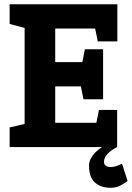

<svg xmlns="http://www.w3.org/2000/svg" viewBox="-20 -687 616 897"><path d="M95 -667H528.3V-553.7H238V-396.7H461.7V-283.3H238V-113.3H527.3V0H95ZM25 -667H105L124.3 -548.7L25 -575.3ZM25 0V-91.7L125 -115L105 0ZM527.3 -173.3V0H407.3L442.3 -173.3ZM528.3 -493.7H436.7L401.7 -667H528.3ZM461.7 -456.7V-283.3H341.7L376.7 -456.7ZM461.7 -223.3H370L335 -396.7H461.7ZM527.3 0Q527.3 0 518.2 4.8Q509 9.7 496.7 18.8Q484.3 28 475.2 40.8Q466 53.7 466 69.7Q466 81.7 474.5 87.5Q483 93.3 496 93.3Q515 93.3 532.5 85.5Q550 77.7 550 77.7L576 158.3Q563 169.3 542.7 179.8Q522.3 190.3 496 190.3Q451 190.3 423.5 165.5Q396 140.7 396 88.3Q396 64.7 409 45.5Q422 26.3 439.7 12.5Q457.3 -1.3 470.3 -8.7Q483.3 -16 483.3 -16Z"/></svg>

Font: Epunda Slab Light
Style: Regular
Weight: 300
Designer: Simon Atzbach
Foundry: typofactur
Version: Version 1.102